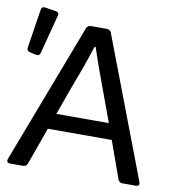

<svg xmlns="http://www.w3.org/2000/svg" viewBox="-77 -735 721 803"><g transform="rotate(10 283.5 -334.0)"><path d="M95.7 -661.1 50.8 -668C40 -669.9 35.2 -665 33.2 -654.3L7.8 -490.2C6.8 -480.5 10.7 -474.6 20.5 -472.7L46.9 -466.8C56.6 -464.8 63.5 -468.8 65.4 -478.5L108.4 -643.6C111.3 -654.3 106.4 -659.2 95.7 -661.1ZM496.1 0H552.7C564.5 0 569.3 -5.9 565.4 -17.6L338.9 -612.3C335.9 -620.1 329.1 -625 320.3 -625H252C243.2 -625 236.3 -620.1 233.4 -612.3L6.8 -17.6C2.9 -5.9 7.8 0 19.5 0H74.2C83 0 89.8 -4.9 92.8 -12.7L149.4 -170.9H420.9L477.5 -12.7C480.5 -4.9 487.3 0 496.1 0ZM173.8 -238.3 211.9 -344.7C237.3 -411.1 260.7 -473.6 282.2 -542H287.1C309.6 -473.6 324.2 -435.5 357.4 -344.7L396.5 -238.3Z"/></g></svg>

Font: Ed Sans Neue
Style: Regular
Weight: 400
Designer: Stephen Hutchings
Version: Version 1.004;PS 001.004;hotconv 1.0.88;makeotf.lib2.5.64775